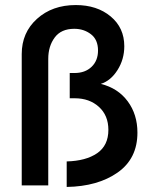

<svg xmlns="http://www.w3.org/2000/svg" viewBox="-20 -734 595 760"><path d="M244 6V-95Q320 -97 364.5 -127.5Q409 -158 409 -220Q409 -277 371.5 -311Q334 -345 276 -345H256V-445H275Q317 -445 342.5 -469.5Q368 -494 368 -534Q368 -577 340 -598.5Q312 -620 274 -620Q222 -620 196.5 -585.5Q171 -551 171 -501V0H66V-520Q66 -605 126.5 -659.5Q187 -714 280 -714Q364 -714 418 -669Q472 -624 472 -551Q472 -499 445 -456.5Q418 -414 379 -402Q447 -385 485.5 -333Q524 -281 524 -209Q524 -106 445.5 -51Q367 4 244 6Z"/></svg>

Font: Raleway
Style: Regular
Weight: 600
Designer: Matt McInerney, Pablo Impallari, Rodrigo Fuenzalida
Foundry: Matt McInerney, Pablo Impallari, Rodrigo Fuenzalida
Version: Version 1.000;PS 001.001;hotconv 1.0.56; ttfautohint (v1.5)